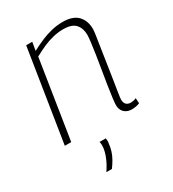

<svg xmlns="http://www.w3.org/2000/svg" viewBox="-184 -642 863 960"><g transform="rotate(-30 247.5 -162.0)"><path d="M114 -532H149L141 -484Q173 -501 203.5 -514Q234 -527 265.5 -534.5Q297 -542 330 -542Q388 -542 416 -513Q444 -484 444 -435Q444 -424 439.5 -395Q435 -366 429 -326.5Q423 -287 416.5 -244Q410 -201 404 -162.5Q398 -124 393.5 -96Q389 -68 389 -59Q389 -41 398 -31.5Q407 -22 424 -22Q431 -22 439 -23.5Q447 -25 456 -29L458 1Q447 6 435 8Q423 10 412 10Q395 10 381.5 3Q368 -4 360.5 -17Q353 -30 353 -48Q353 -59 356.5 -87.5Q360 -116 366 -154.5Q372 -193 379 -234.5Q386 -276 392 -315Q398 -354 401.5 -383Q405 -412 405 -424Q405 -462 384.5 -485.5Q364 -509 314 -509Q284 -509 255 -502Q226 -495 197.5 -482.5Q169 -470 138 -453L67 0H30ZM190 70H226Q227 78 227.5 85.5Q228 93 226 100Q224 122 217.5 142Q211 162 200.5 180.5Q190 199 176 218H144Q165 187 177 158Q189 129 192 103Q193 93 192.5 85Q192 77 190 70Z"/></g></svg>

Font: Georama ExtraCondensed Thin ExtraLight
Style: Italic
Weight: 250
Italic angle: -9°
Version: Version 1.001